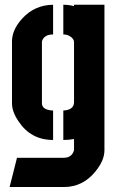

<svg xmlns="http://www.w3.org/2000/svg" viewBox="-20 -583 485 789"><path d="M19.5 185.5 49.8 65.4H243.2Q274.4 64.5 283.2 37.1Q284.2 35.2 284.2 34.2V-11.7Q263.7 -7.8 240.2 -7.8V-128.9Q282.2 -130.9 284.2 -161.1V-410.2Q284.2 -423.8 266.6 -434.6Q254.9 -441.4 240.2 -441.4V-563.5Q263.7 -563.5 284.2 -557.6V-563.5H409.2V34.2Q409.2 77.1 371.1 123Q320.3 184.6 245.1 185.5ZM29.3 -158.2V-415Q30.3 -461.9 71.3 -506.8Q122.1 -562.5 198.2 -563.5V-441.4Q163.1 -441.4 153.3 -416Q152.3 -413.1 152.3 -412.1V-159.2Q152.3 -136.7 180.7 -130.9Q188.5 -128.9 198.2 -128.9V-7.8Q106.4 -7.8 55.7 -85Q29.3 -124 29.3 -158.2Z"/></svg>

Font: Post No Bills Colombo ExtraBold
Style: Regular
Weight: 800
Designer: Kosala Senevirathne, Siva Puranthara, Lasantha Premarathna, Tharique Azeez
Foundry: Mooniak
Version: Version 1.220 ; ttfautohint (v1.6)